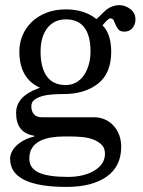

<svg xmlns="http://www.w3.org/2000/svg" viewBox="-20 -526 561 751"><path d="M347.7 -67.4Q371.1 -67.4 390.6 -58.6Q410.2 -49.8 424.3 -34.2Q438.5 -18.6 446.3 2.4Q454.1 23.4 454.1 47.9Q454.1 125 397 165Q339.8 205.1 240.2 205.1Q19.5 205.1 19.5 94.7Q19.5 83 25.4 69.8Q31.2 56.6 43 44.9Q54.7 33.2 72.3 23.4Q89.8 13.7 114.3 7.8V4.9Q43 -5.9 43 -84Q43 -148.4 127.9 -179.7L136.7 -182.6Q95.7 -201.2 75.7 -236.8Q55.7 -272.5 55.7 -324.2Q55.7 -358.4 68.4 -388.2Q81.1 -418 104.5 -440.4Q127.9 -462.9 161.6 -476.1Q195.3 -489.3 237.3 -489.3Q310.5 -489.3 357.4 -451.2L386.7 -479.5Q401.4 -494.1 417 -500Q432.6 -505.9 446.3 -505.9Q469.7 -505.9 489.7 -490.7Q509.8 -475.6 509.8 -450.2Q509.8 -429.7 498 -416Q486.3 -402.3 466.8 -402.3Q450.2 -402.3 443.4 -410.6Q436.5 -418.9 432.6 -428.2Q428.7 -437.5 424.8 -445.8Q420.9 -454.1 411.1 -454.1Q407.2 -454.1 403.3 -450.2Q399.4 -446.3 396.5 -444.3L380.9 -426.8Q398.4 -410.2 406.7 -383.3Q415 -356.4 415 -324.2Q415 -239.3 363.3 -198.7Q311.5 -158.2 229.5 -158.2Q208 -158.2 185.5 -156.7Q163.1 -155.3 144.5 -149.9Q126 -144.5 114.3 -135.3Q102.5 -126 102.5 -110.4Q102.5 -90.8 112.8 -79.1Q123 -67.4 142.6 -67.4ZM237.3 -450.2Q191.4 -450.2 165 -416Q138.7 -381.8 138.7 -324.2Q138.7 -261.7 163.1 -227.5Q187.5 -193.4 237.3 -193.4Q259.8 -193.4 277.8 -203.6Q295.9 -213.9 308.1 -231.4Q320.3 -249 327.1 -272.9Q334 -296.9 334 -324.2Q334 -450.2 237.3 -450.2ZM229.5 7.8Q204.1 7.8 180.2 11.7Q156.2 15.6 137.2 24.9Q118.2 34.2 106.4 51.3Q94.7 68.4 94.7 94.7Q94.7 131.8 131.3 148.9Q168 166 247.1 166Q276.4 166 302.7 159.7Q329.1 153.3 348.6 141.6Q368.2 129.9 379.4 113.3Q390.6 96.7 390.6 75.2Q390.6 52.7 377 39.6Q363.3 26.4 342.8 19Q322.3 11.7 298.3 9.8Q274.4 7.8 254.9 7.8Z"/></svg>

Font: Uchen
Style: Regular
Weight: 400
Designer: Christopher J. Fynn
Foundry: Christopher J. Fynn for DDC
Version: Version 1.000 preliminary